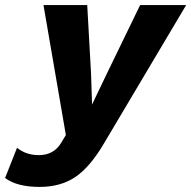

<svg xmlns="http://www.w3.org/2000/svg" viewBox="-112 -520 752 755"><path d="M44 215Q-45 215 -92 180L-45 61Q-10 90 41 90Q98 90 127 44L147 11L59 -500H231L246 -231L250 -109L307 -228L439 -500H620L298 42Q243 136 185 175.5Q127 215 44 215Z"/></svg>

Font: Elaine Sans
Style: Bold Italic
Weight: 700
Italic angle: -13°
Designer: Wei Huang
Foundry: Wei Huang
Version: Version 2.001;December 24, 2019;FontCreator 12.0.0.2547 64-b